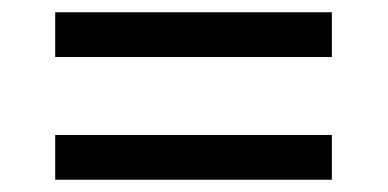

<svg xmlns="http://www.w3.org/2000/svg" viewBox="-20 -479 632 313"><path d="M70 -459H521V-386H70ZM70 -259H521V-186H70Z"/></svg>

Font: lkannada25
Style: Book
Weight: 400
Designer: Jelle Bosma - Monotype Design Team
Foundry: Monotype Imaging Inc.
Version: Version 2.003